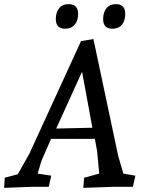

<svg xmlns="http://www.w3.org/2000/svg" viewBox="-43 -904 707 929"><path d="M612 -54 600 0H502L360 5L364 -44L437 -64L427 -172L416 -232H204L158 -127L139 -64L205 -54L193 0H108L-23 5L-20 -44L43 -61L99 -160L349 -705L409 -715L529 -149L554 -64ZM354 -557 229 -282 404 -286ZM518 -884Q563 -884 563 -836Q563 -804 547 -784.5Q531 -765 501 -765Q456 -765 456 -812Q456 -844 472 -864Q488 -884 518 -884ZM289 -884Q335 -884 335 -836Q335 -804 318.5 -784.5Q302 -765 272 -765Q227 -765 227 -812Q227 -844 243 -864Q259 -884 289 -884Z"/></svg>

Font: Andada
Style: Italic
Weight: 400
Italic angle: -8.29999°
Designer: Carolina Giovagnoli
Foundry: Carolina Giovagnoli
Version: Version 1.003